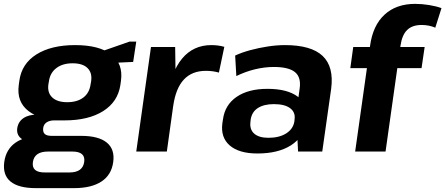

<svg xmlns="http://www.w3.org/2000/svg" viewBox="-41 -783 2301 992"><path d="M293 -161Q169 -161 106.5 -209Q44 -257 56 -344L59 -366Q71 -454 147.5 -502Q224 -550 347 -550Q471 -550 533.5 -502Q596 -454 584 -366L581 -344Q568 -257 492 -209Q416 -161 293 -161ZM144 189Q55 189 13.5 155Q-28 121 -19 54Q-10 -12 40 -46.5Q90 -81 182 -81H379Q468 -81 510.5 -46.5Q553 -12 544 54Q535 121 483 155Q431 189 342 189ZM318 108Q386 108 394 54Q398 27 382.5 13.5Q367 0 333 0H207Q137 0 129 54Q121 109 192 108ZM132 -50Q89 -50 66.5 -69Q44 -88 48 -120Q53 -154 80 -172.5Q107 -191 152 -191H297L293 -161H239Q215 -161 199.5 -150.5Q184 -140 182 -120Q180 -100 190.5 -90.5Q201 -81 227 -81H281L277 -50ZM306 -255Q358 -255 389.5 -279Q421 -303 427 -347L430 -364Q436 -407 411 -431.5Q386 -456 334 -456Q283 -456 250.5 -431.5Q218 -407 212 -364L209 -347Q203 -304 229 -279.5Q255 -255 306 -255ZM459 -509 628 -568H663L647 -463L451 -454Z M739 -540H864L867 -330L821 0H663ZM823 -276Q842 -411 900 -480.5Q958 -550 1051 -550Q1067 -550 1084 -548Q1101 -546 1118 -541L1090 -408Q1059 -417 1023 -417Q951 -417 909 -372Q867 -327 854 -236Z M1489 -194 1507 -324Q1516 -383 1483.5 -410Q1451 -437 1374 -437Q1326 -437 1276.5 -425Q1227 -413 1180 -390L1174 -496Q1208 -512 1252.5 -524Q1297 -536 1343.5 -543Q1390 -550 1431 -550Q1567 -550 1626 -494Q1685 -438 1670 -324L1624 0H1499ZM1289 10Q1194 10 1146 -31.5Q1098 -73 1108 -147L1111 -166Q1121 -241 1181.5 -282.5Q1242 -324 1341 -324Q1444 -324 1497.5 -283.5Q1551 -243 1541 -169L1538 -149Q1528 -74 1462 -32Q1396 10 1289 10ZM1346 -71Q1402 -71 1438 -94Q1474 -117 1480 -156L1481 -167Q1486 -203 1458 -224Q1430 -245 1374 -245Q1323 -245 1291.5 -225Q1260 -205 1254 -164L1253 -153Q1248 -114 1272.5 -92.5Q1297 -71 1346 -71Z M1871 -546Q1885 -651 1945.5 -707Q2006 -763 2104 -763Q2139 -763 2176 -757Q2213 -751 2240 -741L2208 -640Q2192 -647 2174 -650.5Q2156 -654 2138 -654Q2089 -654 2062.5 -628Q2036 -602 2028 -546L1951 0H1794ZM1784 -540H2153L2137 -431H1769Z"/></svg>

Font: Pathway Extreme 28pt
Style: Bold Italic
Weight: 700
Italic angle: -8°
Designer: Eduardo Rodriguez Tunni
Foundry: Eduardo Rodriguez Tunni
Version: Version 1.001;gftools[0.9.26]